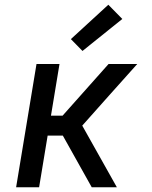

<svg xmlns="http://www.w3.org/2000/svg" viewBox="-20 -790 640 810"><path d="M48 0 134 -520H231L195 -302H244L438 -520H559L440 -387L327 -260L473 0H367L245 -218H181L145 0ZM328 -575 279 -625 437 -770 496 -710Z"/></svg>

Font: Iosevka Custom Medium Oblique
Style: Regular
Weight: 500
Italic angle: -9°
Designer: Belleve Invis
Foundry: Belleve Invis
Version: Version 27.0.1